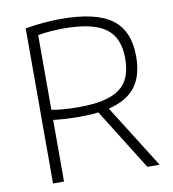

<svg xmlns="http://www.w3.org/2000/svg" viewBox="-83 -823 808 896"><g transform="rotate(-10 320.5 -375.0)"><path d="M362 -290Q341 -287 318 -286Q295 -285 269 -285Q243 -285 212.5 -286.5Q182 -288 148 -292V0H96V-735Q184 -750 265 -750Q430 -750 505.5 -694.5Q581 -639 581 -517Q581 -426 540.5 -373Q500 -320 413 -299L601 0H543ZM275 -330Q343 -330 391.5 -340.5Q440 -351 470.5 -373.5Q501 -396 515 -431.5Q529 -467 529 -517Q529 -616 468 -660Q407 -704 270 -704Q241 -704 207.5 -701.5Q174 -699 148 -694V-340Q165 -336 201.5 -333Q238 -330 275 -330Z"/></g></svg>

Font: Encode Sans Normal
Style: ExtraLight
Weight: 200
Designer: Pablo Impallari, Andres Torresi
Foundry: Pablo Impallari, Andres Torresi
Version: Version 1.000; ttfautohint (v1.00) -l 8 -r 50 -G 200 -x 14 -